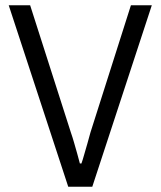

<svg xmlns="http://www.w3.org/2000/svg" viewBox="-20 -706 607 726"><path d="M238 0 13 -686H94L248 -205Q254 -188 260 -167Q266 -146 272 -125Q278 -104 282 -88H288Q293 -102 298.5 -122Q304 -142 310.5 -163.5Q317 -185 322 -205L475 -686H554L329 0Z"/></svg>

Font: Archivo SemiCondensed Light
Style: Regular
Weight: 300
Width: 4
Designer: Hector Gatti
Foundry: Omnibus-Type
Version: Version 2.001